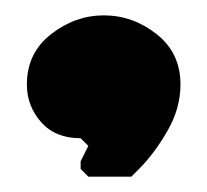

<svg xmlns="http://www.w3.org/2000/svg" viewBox="-20 -200 270 250"><path d="M95 30 85 20V10L95 -10L85 -20Q52 -20 33.5 -41Q15 -62 15 -90Q15 -131 46.5 -155.5Q78 -180 115 -180Q153 -180 184 -155.5Q215 -131 215 -90Q215 -59 198 -29.5Q181 0 161 20L151 30Z"/></svg>

Font: GTL001
Style: Regular
Weight: 400
Designer: Eli Heuer
Foundry: GTL Type Label
Version: Version 0.100; ttfautohint (v1.8.4.7-5d5b)